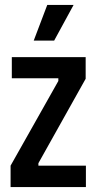

<svg xmlns="http://www.w3.org/2000/svg" viewBox="-20 -760 392 780"><path d="M23 0V-87L217 -431V-442H28V-528H328V-440L136 -97V-87H329V0ZM200 -595H117L172 -740H279Z"/></svg>

Font: Bricolage Grotesque 24pt Condensed Medium
Style: Regular
Weight: 500
Width: 3
Designer: Mathieu Triay
Foundry: Atelier Triay
Version: Version 1.001;gftools[0.9.33.dev8+g029e19f]